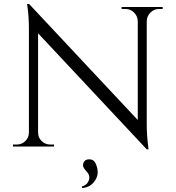

<svg xmlns="http://www.w3.org/2000/svg" viewBox="-20 -735 881 963"><path d="M778 -690Q753 -690 735 -672.5Q717 -655 716 -630V-114Q716 -56 723 -4L725 14H716L171 -568V-70Q171 -45 189 -27.5Q207 -10 232 -10H251V0H45V-10H64Q89 -10 107 -27.5Q125 -45 125 -71V-590Q125 -651 118 -699L116 -715H126L671 -133V-629Q670 -655 652 -672.5Q634 -690 609 -690H590V-700H796V-690ZM399 81Q406 64 427 64Q451 64 460.5 86.5Q470 109 470 129.5Q470 150 457 170Q433 206 392 208L390 201Q412 194 421 179Q437 152 417 128Q415 126 411.5 121.5Q408 117 405.5 114.5Q403 112 400.5 107.5Q398 103 397 99Q395 90 399 81Z"/></svg>

Font: Cinzel Decorative
Style: Regular
Weight: 400
Designer: Natanael Gama
Version: Version 1.001;PS 001.001;hotconv 1.0.56;makeotf.lib2.0.21325